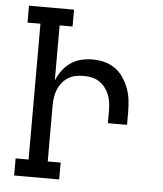

<svg xmlns="http://www.w3.org/2000/svg" viewBox="-53 -781 705 828"><g transform="rotate(5 300.0 -367.5)"><path d="M234 0H39V-74H95V-662H39V-735H234V-662H178V-423Q187 -446 202 -466.5Q217 -487 237.5 -501.5Q258 -516 283 -522Q308 -528 333 -528Q359 -528 384.5 -521.5Q410 -515 431 -500Q452 -485 466.5 -463Q481 -441 490 -417Q499 -393 502 -367Q505 -341 505 -315V-260H422V-315Q422 -333 419.5 -350.5Q417 -368 410.5 -384Q404 -400 393 -414Q382 -428 367 -437.5Q352 -447 335 -450.5Q318 -454 300 -454Q282 -454 265 -450.5Q248 -447 233 -437.5Q218 -428 207 -414Q196 -400 189.5 -384Q183 -368 180.5 -350.5Q178 -333 178 -315V-73H234Z"/></g></svg>

Font: Iosevka HT Extended
Style: Regular
Weight: 400
Width: 7
Monospace: yes
Designer: Belleve Invis
Foundry: Belleve Invis
Version: Version 32.3.0; ttfautohint (v1.8.4)